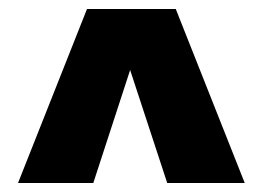

<svg xmlns="http://www.w3.org/2000/svg" viewBox="-20 -733 583 426"><path d="M187 -327H20L173 -713H301L293 -652ZM351 -327 244 -653 233 -713H370L523 -327Z"/></svg>

Font: Roboto Serif Black
Style: Regular
Weight: 900
Designer: Greg Gazdowicz
Foundry: Commercial Type
Version: Version 1.008